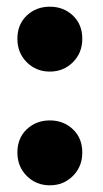

<svg xmlns="http://www.w3.org/2000/svg" viewBox="-20 -555 308 574"><path d="M32 -439Q32 -482 60 -508.5Q88 -535 129 -535Q170 -535 198 -508.5Q226 -482 226 -439Q226 -397 198 -369Q170 -341 129 -341Q88 -341 60 -369Q32 -397 32 -439ZM32 -99Q32 -142 60 -168.5Q88 -195 129 -195Q170 -195 198 -168.5Q226 -142 226 -99Q226 -57 198 -29Q170 -1 129 -1Q88 -1 60 -29Q32 -57 32 -99Z"/></svg>

Font: Montserrat GRBold
Style: Regular
Weight: 700
Designer: Julieta Ulanovsky
Foundry: Julieta Ulanovsky
Version: Version 1.00 May 29, 2023, initial release